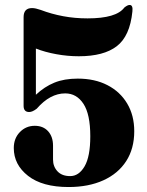

<svg xmlns="http://www.w3.org/2000/svg" viewBox="-20 -743 590 773"><path d="M35.5 -147Q35.5 -186 60 -211.2Q84.5 -236.5 120 -236.5Q154 -236.5 173.8 -214.5Q193.5 -192.5 193.5 -156.5V-100.5Q193.5 -72.5 211.5 -53.2Q229.5 -34 262.5 -34Q297.5 -34 320.5 -73.2Q343.5 -112.5 343.5 -194.5Q343.5 -283 316 -325Q288.5 -367 242.5 -367Q181.5 -367 128 -305.5Q110.5 -292 97.5 -292Q75 -292 75 -317V-674Q75 -710.5 109 -710.5Q116.5 -710.5 125.2 -708.5Q134 -706.5 144 -703Q187.5 -686.5 234.2 -677.8Q281 -669 332.5 -669Q448.5 -669 480.5 -712.5Q494 -723.5 502.5 -723Q516 -722.5 513 -696.5Q503 -597.5 450.2 -557Q397.5 -516.5 297.5 -516.5Q252 -516.5 206.8 -524.8Q161.5 -533 124.5 -547.5V-361.5Q159 -394 198.8 -410.2Q238.5 -426.5 293 -426.5Q361.5 -426.5 412.5 -400.2Q463.5 -374 492 -326.2Q520.5 -278.5 520.5 -214.5Q520.5 -144.5 488 -94.2Q455.5 -44 396 -17Q336.5 10 256 10Q150.5 10 93 -35Q35.5 -80 35.5 -147Z"/></svg>

Font: Fraunces 144pt S050
Style: Bold
Weight: 700
Version: Version 1.000; ttfautohint (v1.8.3)